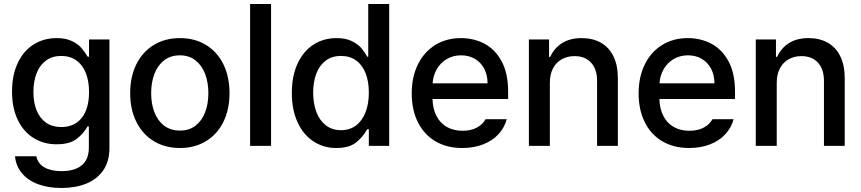

<svg xmlns="http://www.w3.org/2000/svg" viewBox="-20 -727 4294 957"><path d="M54.7 51.8H161.1Q168.5 88.4 201.2 107.2Q233.9 126 287.1 126Q351.6 126 387.2 97.2Q422.9 68.4 422.9 7.8V-96.7H416Q396 -60.1 361.1 -33.9Q326.2 -7.8 261.7 -7.8Q198.7 -7.8 148.2 -38.6Q97.7 -69.3 68.8 -128.9Q40 -188.5 40 -270.5Q40 -353 68.6 -413.3Q97.2 -473.6 147.7 -505.4Q198.2 -537.1 262.7 -537.1Q308.1 -537.1 338.6 -522.2Q369.1 -507.3 385.7 -488Q402.3 -468.8 417 -444.3H423.8V-530.3H525.4V11.7Q525.4 77.6 494.6 122.1Q463.9 166.5 410.2 188.2Q356.4 210 286.1 210Q219.7 210 169.2 190.9Q118.7 171.9 89.1 136.2Q59.6 100.6 54.7 51.8ZM423.8 -268.6Q423.8 -322.8 407.7 -363.3Q391.6 -403.8 360.4 -426Q329.1 -448.2 285.2 -448.2Q240.2 -448.2 209 -425Q177.7 -401.9 162.1 -361.1Q146.5 -320.3 146.5 -268.6Q146.5 -216.3 162.4 -177Q178.2 -137.7 209.5 -115.7Q240.7 -93.8 285.2 -93.8Q351.6 -93.8 387.7 -139.9Q423.8 -186 423.8 -268.6Z M628.9 -262.7Q628.9 -344.7 659.7 -406.7Q690.4 -468.8 746.6 -502.9Q802.7 -537.1 877 -537.1Q950.7 -537.1 1006.8 -502.9Q1063 -468.8 1093.5 -406.5Q1124 -344.2 1124 -262.7Q1124 -181.2 1093.5 -119.4Q1063 -57.6 1006.8 -23.4Q950.7 10.7 877 10.7Q802.7 10.7 746.6 -23.4Q690.4 -57.6 659.7 -119.4Q628.9 -181.2 628.9 -262.7ZM1018.6 -262.7Q1018.6 -314.9 1002.7 -357.7Q986.8 -400.4 954.8 -425.8Q922.9 -451.2 877 -451.2Q830.1 -451.2 797.6 -425.8Q765.1 -400.4 749.3 -357.7Q733.4 -314.9 733.4 -262.7Q733.4 -210.4 749.3 -168.2Q765.1 -126 797.6 -101.1Q830.1 -76.2 877 -76.2Q923.3 -76.2 955.1 -101.1Q986.8 -126 1002.7 -168.2Q1018.6 -210.4 1018.6 -262.7Z M1331.1 0H1226.6V-707H1331.1Z M1434.6 -263.7Q1434.6 -348.1 1463.1 -409.9Q1491.7 -471.7 1542.2 -504.4Q1592.8 -537.1 1657.2 -537.1Q1702.6 -537.1 1733.2 -522.2Q1763.7 -507.3 1780.5 -487.8Q1797.4 -468.3 1810.5 -444.3H1815.4V-707H1919.9V0H1818.4V-83H1810.5Q1789.1 -43.9 1754.4 -16.6Q1719.7 10.7 1656.2 10.7Q1592.3 10.7 1542 -22.5Q1491.7 -55.7 1463.1 -117.9Q1434.6 -180.2 1434.6 -263.7ZM1818.4 -265.6Q1818.4 -321.3 1802.2 -362.3Q1786.1 -403.3 1754.9 -425.8Q1723.6 -448.2 1679.7 -448.2Q1634.8 -448.2 1603.5 -424.8Q1572.3 -401.4 1556.6 -360.1Q1541 -318.8 1541 -265.6Q1541 -211.4 1556.9 -168.9Q1572.8 -126.5 1604.2 -102.3Q1635.7 -78.1 1679.7 -78.1Q1723.1 -78.1 1754.4 -101.6Q1785.6 -125 1802 -167.5Q1818.4 -210 1818.4 -265.6Z M2032.2 -261.7Q2032.2 -342.8 2062.7 -405.3Q2093.3 -467.8 2148.9 -502.4Q2204.6 -537.1 2277.3 -537.1Q2341.3 -537.1 2394.5 -509.3Q2447.8 -481.4 2480.2 -421.6Q2512.7 -361.8 2512.7 -270.5V-233.4H2135.7Q2137.2 -184.1 2156 -148.2Q2174.8 -112.3 2208 -93.8Q2241.2 -75.2 2285.2 -75.2Q2327.6 -75.2 2356.9 -91.1Q2386.2 -106.9 2400.4 -132.8H2505.9Q2494.1 -89.8 2463.9 -57.4Q2433.6 -24.9 2387.5 -7.1Q2341.3 10.7 2284.2 10.7Q2207 10.7 2150.1 -22.9Q2093.3 -56.6 2062.7 -118.2Q2032.2 -179.7 2032.2 -261.7ZM2410.2 -311.5Q2410.2 -352.1 2393.8 -383.8Q2377.4 -415.5 2347.7 -433.3Q2317.9 -451.2 2278.3 -451.2Q2237.8 -451.2 2206.3 -432.4Q2174.8 -413.6 2156.7 -381.6Q2138.7 -349.6 2136.2 -311.5Z M2720.7 0H2616.2V-530.3H2716.8V-443.4H2722.7Q2742.2 -487.3 2781.7 -512.2Q2821.3 -537.1 2878.9 -537.1Q2934.1 -537.1 2974.6 -514.4Q3015.1 -491.7 3037.4 -446.8Q3059.6 -401.9 3059.6 -336.9V0H2956.1V-324.2Q2956.1 -381.8 2926.3 -414.6Q2896.5 -447.3 2843.8 -447.3Q2808.1 -447.3 2780 -431.6Q2752 -416 2736.3 -386Q2720.7 -356 2720.7 -314.5Z M3163.1 -261.7Q3163.1 -342.8 3193.6 -405.3Q3224.1 -467.8 3279.8 -502.4Q3335.4 -537.1 3408.2 -537.1Q3472.2 -537.1 3525.4 -509.3Q3578.6 -481.4 3611.1 -421.6Q3643.6 -361.8 3643.6 -270.5V-233.4H3266.6Q3268.1 -184.1 3286.9 -148.2Q3305.7 -112.3 3338.9 -93.8Q3372.1 -75.2 3416 -75.2Q3458.5 -75.2 3487.8 -91.1Q3517.1 -106.9 3531.2 -132.8H3636.7Q3625 -89.8 3594.7 -57.4Q3564.5 -24.9 3518.3 -7.1Q3472.2 10.7 3415 10.7Q3337.9 10.7 3281 -22.9Q3224.1 -56.6 3193.6 -118.2Q3163.1 -179.7 3163.1 -261.7ZM3541 -311.5Q3541 -352.1 3524.7 -383.8Q3508.3 -415.5 3478.5 -433.3Q3448.7 -451.2 3409.2 -451.2Q3368.7 -451.2 3337.2 -432.4Q3305.7 -413.6 3287.6 -381.6Q3269.5 -349.6 3267.1 -311.5Z M3851.6 0H3747.1V-530.3H3847.7V-443.4H3853.5Q3873 -487.3 3912.6 -512.2Q3952.1 -537.1 4009.8 -537.1Q4064.9 -537.1 4105.5 -514.4Q4146 -491.7 4168.2 -446.8Q4190.4 -401.9 4190.4 -336.9V0H4086.9V-324.2Q4086.9 -381.8 4057.1 -414.6Q4027.3 -447.3 3974.6 -447.3Q3939 -447.3 3910.9 -431.6Q3882.8 -416 3867.2 -386Q3851.6 -356 3851.6 -314.5Z"/></svg>

Font: Pretendard Medium
Style: Regular
Weight: 500
Designer: Base glyphs from Inter by Rasmus Andersson; Hangeul glyphs from Noto Sans CJK(Source Han Sans) by Jang Soo-young and Kan
Foundry: Kil Hyung-jin
Version: Version 1.309